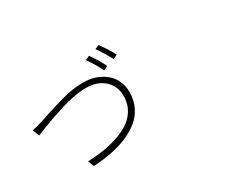

<svg xmlns="http://www.w3.org/2000/svg" viewBox="-127 -1159 1754 1497"><g transform="rotate(-30 750.0 -410.0)"><path d="M748 -773.4Q795.9 -708 832 -633.8L793.9 -616.2Q759.8 -687.5 710.9 -755.9ZM853.5 -809.6Q910.2 -734.4 940.4 -672.9L902.3 -655.3Q852.5 -748 817.4 -793ZM77.1 -489.3Q108.4 -494.1 177.7 -515.6Q186.5 -518.6 239.3 -536.1Q292 -553.7 326.2 -564Q360.4 -574.2 412.6 -588.4Q464.8 -602.5 512.2 -609.4Q559.6 -616.2 600.6 -616.2Q720.7 -616.2 800.8 -549.8Q880.9 -483.4 880.9 -370.1Q880.9 -298.8 852.5 -240.2Q824.2 -181.6 775.4 -141.6Q726.6 -101.6 658.2 -72.8Q589.8 -43.9 514.2 -29.3Q438.5 -14.6 351.6 -9.8L330.1 -64.5Q430.7 -67.4 515.1 -85Q599.6 -102.5 671.9 -137.2Q744.1 -171.9 785.2 -231.4Q826.2 -291 826.2 -370.1Q826.2 -456.1 765.1 -512.2Q704.1 -568.4 600.6 -568.4Q551.8 -568.4 490.7 -557.1Q429.7 -545.9 366.2 -525.9Q302.7 -505.9 257.3 -489.7Q211.9 -473.6 158.7 -452.6Q105.5 -431.6 101.6 -429.7Z"/></g></svg>

Font: Bpmf Zihi Sans Light
Style: Light
Weight: 300
Foundry: But Ko
Version: Version 1.320